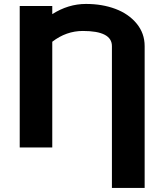

<svg xmlns="http://www.w3.org/2000/svg" viewBox="-20 -741 816 965"><path d="M79.1 0V-710.9H242.7V-669.9Q323.2 -721.2 412.1 -721.2Q493.7 -721.2 560.1 -696.3Q626.5 -671.4 666.7 -622.6Q707 -573.7 707 -509.3V203.6H542.5V-509.3Q542.5 -585.4 396.5 -585.4Q313 -585.4 242.7 -531.2V0Z"/></svg>

Font: Bert Sans Black
Style: Regular
Weight: 900
Designer: Christian Robertson, Adam Twardoch, & Cristiano Sobral
Foundry: Google
Version: Version 12.135;January 10, 2020;FontCreator 12.0.0.2547 64-b